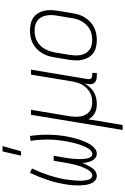

<svg xmlns="http://www.w3.org/2000/svg" viewBox="248 -1036 1003 1540"><g transform="rotate(-90 750.0 -266.5)"><path d="M109 8Q90 8 75.5 -2.5Q61 -13 53 -28.5Q45 -44 40.5 -61.5Q36 -79 34.5 -97Q33 -115 32.5 -134Q32 -153 33 -171.5Q34 -190 36 -209Q38 -228 42 -247Q53 -318 77 -389Q101 -460 133 -528L168 -512Q137 -447 114.5 -378.5Q92 -310 80 -240Q79 -229 77.5 -217Q76 -205 74.5 -193Q73 -181 72 -169Q71 -157 70.5 -145.5Q70 -134 70 -122.5Q70 -111 71 -99Q72 -87 74 -76Q76 -65 80 -54.5Q84 -44 92 -36Q100 -28 112 -28Q125 -28 136 -37.5Q147 -47 154.5 -58.5Q162 -70 168 -82.5Q174 -95 179 -107.5Q184 -120 188 -132.5Q192 -145 195.5 -157.5Q199 -170 202 -183Q205 -196 207.5 -209Q210 -222 212.5 -234.5Q215 -247 217 -260L230 -338H270L257 -260Q255 -247 252.5 -234Q250 -221 248.5 -208.5Q247 -196 246 -183Q245 -170 244.5 -157.5Q244 -145 243.5 -132Q243 -119 244 -106.5Q245 -94 246.5 -82Q248 -70 252 -58.5Q256 -47 264 -37.5Q272 -28 285 -28Q297 -28 308 -37Q319 -46 326.5 -57Q334 -68 339.5 -80Q345 -92 350 -104Q355 -116 359 -128Q363 -140 366.5 -152Q370 -164 373 -176.5Q376 -189 378.5 -201Q381 -213 383.5 -225.5Q386 -238 388 -250Q400 -320 400 -388.5Q400 -457 390 -523L429 -528Q439 -460 439 -388.5Q439 -317 427 -245Q424 -227 420 -208.5Q416 -190 411.5 -172Q407 -154 401 -136Q395 -118 388 -100Q381 -82 372 -64.5Q363 -47 351.5 -31.5Q340 -16 323 -4Q306 8 288 8Q268 8 252.5 -4Q237 -16 229 -33.5Q221 -51 217 -70Q213 -89 213 -109Q208 -96 202 -83.5Q196 -71 189.5 -59Q183 -47 176 -35.5Q169 -24 158.5 -14Q148 -4 135 2Q122 8 109 8ZM271 -600 305 -748H348L306 -600Z M477 215 599 -520H639L587 -209Q584 -188 583 -166.5Q582 -145 585.5 -124Q589 -103 598 -85Q607 -67 622 -53.5Q637 -40 657.5 -34.5Q678 -29 700 -29Q720 -29 740 -33Q760 -37 778.5 -47.5Q797 -58 813 -74Q829 -90 839.5 -108.5Q850 -127 856 -147Q862 -167 866 -187L921 -520H961L885 -64Q884 -57 885 -50Q886 -43 890.5 -38Q895 -33 902 -31Q909 -29 916 -29H935L934 8H909Q894 8 880 4Q866 0 856.5 -10Q847 -20 845 -34.5Q843 -49 845 -64L850 -90Q837 -68 820 -48.5Q803 -29 780.5 -16Q758 -3 734 2.5Q710 8 686 8Q666 8 647.5 4.5Q629 1 612.5 -8Q596 -17 583.5 -30Q571 -43 562 -60Q556 -18 549 24Q542 66 535 107L517 215Z M1199 8Q1171 8 1144 2Q1117 -4 1095.5 -19Q1074 -34 1060.5 -56.5Q1047 -79 1040.5 -105Q1034 -131 1035 -159Q1036 -187 1040 -215L1060 -335Q1064 -361 1072.5 -386Q1081 -411 1095 -433.5Q1109 -456 1129 -475Q1149 -494 1173 -506Q1197 -518 1223 -523Q1249 -528 1274 -528Q1302 -528 1329 -522Q1356 -516 1377.5 -501Q1399 -486 1413 -463.5Q1427 -441 1433 -415Q1439 -389 1438.5 -361Q1438 -333 1433 -305L1413 -185Q1409 -159 1401 -134Q1393 -109 1378.5 -86.5Q1364 -64 1344 -45Q1324 -26 1300 -14Q1276 -2 1250 3Q1224 8 1199 8ZM1200 -29Q1220 -29 1241.5 -33Q1263 -37 1282.5 -47.5Q1302 -58 1318.5 -74Q1335 -90 1346 -109Q1357 -128 1364 -149Q1371 -170 1374 -191L1394 -311Q1398 -333 1398.5 -355Q1399 -377 1395 -398Q1391 -419 1381 -437Q1371 -455 1354.5 -468Q1338 -481 1317.5 -486Q1297 -491 1274 -491Q1254 -491 1232.5 -487Q1211 -483 1191 -472.5Q1171 -462 1155 -446Q1139 -430 1128 -411Q1117 -392 1110 -371Q1103 -350 1099 -329L1079 -209Q1076 -187 1075 -165Q1074 -143 1078 -122Q1082 -101 1092 -83Q1102 -65 1118.5 -52Q1135 -39 1156 -34Q1177 -29 1200 -29Z"/></g></svg>

Font: Iosevka Term Curly Extralight
Style: Italic
Weight: 200
Italic angle: -9°
Designer: Belleve Invis
Foundry: Belleve Invis
Version: Version 32.3.0